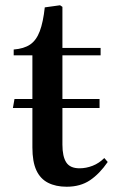

<svg xmlns="http://www.w3.org/2000/svg" viewBox="-20 -695 432 729"><path d="M233 14Q192 14 162.5 -1Q133 -16 118 -48.5Q103 -81 103 -135V-285H29L35 -319H103V-485H32V-507Q71 -510 94.5 -526Q118 -542 131 -576.5Q144 -611 150 -667L208 -675L217 -669V-513H362V-485H217V-319H358V-285H217V-146Q217 -101 231.5 -78.5Q246 -56 282 -56Q307 -56 331.5 -65.5Q356 -75 376 -95L389 -80Q358 -35 321.5 -10.5Q285 14 233 14Z"/></svg>

Font: Literata 60pt Medium
Style: Regular
Weight: 500
Designer: Latin by Veronika Burian and Jose Scaglione. Greek by Irene Vlachou. Cyrillic by Vera Evstafieva.
Foundry: TypeTogether
Version: Version 3.103;gftools[0.9.29]